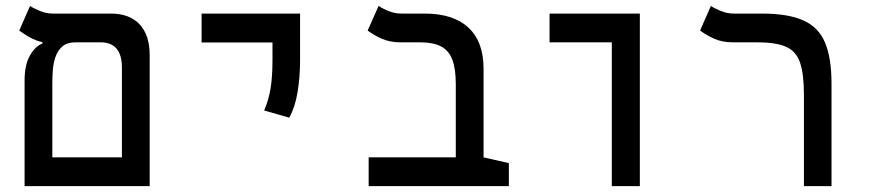

<svg xmlns="http://www.w3.org/2000/svg" viewBox="-20 -632 2970 652"><path d="M394 0V-402.3Q394 -488.3 321.3 -488.3H136.7Q120.6 -488.3 104 -494.6Q87.4 -501 72 -510.5Q56.6 -520 45.4 -528.3L82 -611.8Q93.3 -604 115 -595Q136.7 -585.9 159.7 -585.9H356.4Q419.9 -585.9 454.1 -549.3Q488.3 -512.7 488.3 -444.3V0ZM99.6 0V-97.7H463.9V0ZM63.5 0V-359.4Q63.5 -410.2 80.8 -441.9Q98.1 -473.6 124 -484.4V-519.5L236.8 -488.3Q208 -488.3 191.9 -474.4Q175.8 -460.4 168.5 -439Q161.1 -417.5 159.4 -393.8Q157.7 -370.1 157.7 -350.1V0Z M962.4 -232.4 877 -256.8Q892.6 -293 898.9 -332.3Q905.3 -371.6 905.3 -428.2V-585.9H999V-428.2Q999 -371.6 990.7 -320.3Q982.4 -269 962.4 -232.4ZM664.6 -487.8V-585.9H999V-487.8Z M1708 -78.1V0H1231.9V-97.7H1621.6ZM1622.1 -398.9V0H1527.8V-345.7Q1527.8 -398.4 1515.9 -429.7Q1503.9 -460.9 1477.3 -474.6Q1450.7 -488.3 1406.2 -488.3H1339.4Q1303.7 -488.3 1276.1 -500.7Q1248.5 -513.2 1228.5 -528.3L1265.6 -611.8Q1276.9 -604 1298.3 -595Q1319.8 -585.9 1343.3 -585.9H1421.9Q1519.5 -585.9 1570.8 -538.1Q1622.1 -490.2 1622.1 -398.9Z M2057.6 0V-585.9H2152.8V0ZM1846.2 -488.3V-585.9H2152.3V-488.3Z M2803.7 -347.7V0H2710V-310.1Q2710 -380.9 2696.8 -419.4Q2683.6 -458 2649.4 -473.1Q2615.2 -488.3 2551.3 -488.3H2468.3Q2432.1 -488.3 2404.8 -500.7Q2377.4 -513.2 2357.4 -528.3L2394 -611.8Q2405.3 -604 2427 -595Q2448.7 -585.9 2472.2 -585.9H2566.9Q2656.2 -585.9 2708 -562.7Q2759.8 -539.6 2781.7 -487.3Q2803.7 -435.1 2803.7 -347.7Z"/></svg>

Font: Cascadia Code
Style: Regular
Weight: 400
Monospace: yes
Designer: Aaron Bell
Foundry: Saja Typeworks
Version: Version 2106.017